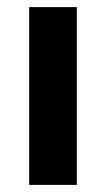

<svg xmlns="http://www.w3.org/2000/svg" viewBox="-20 -520 298 540"><path d="M62 0H196V-500H62Z"/></svg>

Font: RazerF5
Style: Bold
Weight: 700
Foundry: Razer Inc.
Version: Version 1.000;PS 001.001;hotconv 1.0.56